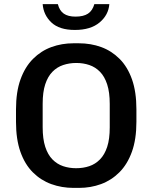

<svg xmlns="http://www.w3.org/2000/svg" viewBox="-20 -906 742 936"><path d="M339 10Q281 10 230 -8.5Q179 -27 140 -66Q101 -105 79.5 -166Q58 -227 58 -312V-373Q58 -458 80 -519Q102 -580 141 -619Q180 -658 230.5 -676.5Q281 -695 338 -695H364Q423 -695 473.5 -676.5Q524 -658 563 -619Q602 -580 623.5 -519Q645 -458 645 -373V-312Q645 -227 623 -166Q601 -105 562 -66Q523 -27 472.5 -8.5Q422 10 365 10ZM351 -86Q386 -86 415.5 -96Q445 -106 467.5 -129Q490 -152 502.5 -190Q515 -228 515 -285V-399Q515 -456 502.5 -494.5Q490 -533 467.5 -556Q445 -579 415.5 -589Q386 -599 352 -599Q318 -599 288 -589Q258 -579 235.5 -556Q213 -533 200.5 -495Q188 -457 188 -400V-286Q188 -229 200.5 -190.5Q213 -152 235.5 -129Q258 -106 287.5 -96Q317 -86 351 -86ZM345 -760Q269 -760 230.5 -796.5Q192 -833 188 -886H262Q270 -854 291 -839.5Q312 -825 348 -825Q387 -825 409 -839.5Q431 -854 440 -886H513Q509 -833 465.5 -796.5Q422 -760 345 -760Z"/></svg>

Font: Chivo Medium Medium
Style: Regular
Weight: 500
Version: Version 2.002